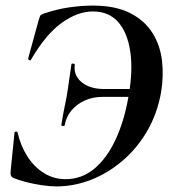

<svg xmlns="http://www.w3.org/2000/svg" viewBox="-20 -656 612 688"><path d="M182 12Q159 12 129 7.5Q99 3 72 -4Q45 -11 29 -18Q22 -21 19.5 -26.5Q17 -32 18 -42L32 -181Q32 -184 37 -184.5Q42 -185 43 -181Q54 -133 78.5 -95Q103 -57 138 -35.5Q173 -14 215 -14Q273 -14 318 -51.5Q363 -89 394 -155.5Q425 -222 440 -308Q457 -401 447 -470Q437 -539 403.5 -577Q370 -615 313 -615Q258 -615 201 -574Q144 -533 91 -442Q90 -438 85 -440.5Q80 -443 81 -447L118 -582Q122 -595 123.5 -598.5Q125 -602 133 -606Q182 -623 227.5 -629.5Q273 -636 312 -636Q393 -636 445.5 -609.5Q498 -583 526 -538.5Q554 -494 560.5 -438.5Q567 -383 557 -324Q543 -247 506.5 -185Q470 -123 418 -79Q366 -35 305.5 -11.5Q245 12 182 12ZM212 -208Q211 -204 205 -204.5Q199 -205 200 -209Q206 -247 210.5 -268Q215 -289 219 -311Q224 -340 227.5 -367.5Q231 -395 236 -426Q237 -429 243 -428Q249 -427 248 -423Q243 -386 272.5 -361.5Q302 -337 354 -337H525L520 -309H349Q312 -309 283 -295.5Q254 -282 235.5 -259.5Q217 -237 212 -208Z"/></svg>

Font: Cormorant Light
Style: Italic
Weight: 300
Italic angle: -10°
Designer: Christian Thalmann (Catharsis Fonts)
Foundry: Catharsis Fonts
Version: Version 4.000